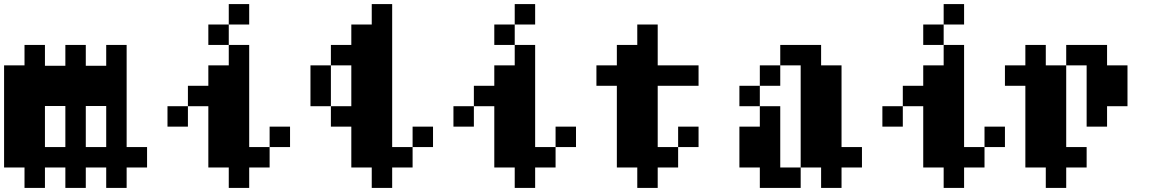

<svg xmlns="http://www.w3.org/2000/svg" viewBox="-20 -820 5640 940"><path d="M500 0V100H600V0H700V-100H600V-600H500V-498H400V-600H300V-498H200V-600H100V-500H0V0H100V100H200V0H300V100H400V0ZM200 -100V-301H300V-100ZM400 -100V-301H500V-100Z M1200 0V100H1100V0H1000V-300H900V-400H1000V-500H1100V-600H1200V-100H1300V0ZM800 -200V-300H900V-200ZM1000 -600V-700H1100V-600ZM1100 -700V-800H1200V-700ZM1300 -100V-200H1400V-100Z M1500 -300V-500H1600V-300ZM1600 -200V-300H1700V-500H1600V-600H1700V-700H1800V-800H1900V-100H2000V0H1900V100H1800V0H1700V-200ZM2000 -100V-200H2100V-100Z M2600 0V100H2500V0H2400V-300H2300V-400H2400V-500H2500V-600H2600V-100H2700V0ZM2200 -200V-300H2300V-200ZM2400 -600V-700H2500V-600ZM2500 -700V-800H2600V-700ZM2700 -100V-200H2800V-100Z M3200 0V100H3100V0H3000V-400H2900V-500H3000V-600H3100V-700H3200V-500H3400V-400H3200V-100H3300V0ZM3300 -100V-200H3400V-100Z M3900 0V-500H3800V-600H4000V-500H4100V-100H4200V0H4100V100H4000V0ZM3600 0V-200H3700V-300H3800V0H3900V100H3700V0ZM3600 -300V-400H3700V-300ZM3700 -400V-500H3800V-400Z M4700 0V100H4600V0H4500V-300H4400V-400H4500V-500H4600V-600H4700V-100H4800V0ZM4300 -200V-300H4400V-200ZM4500 -600V-700H4600V-600ZM4600 -700V-800H4700V-700ZM4800 -100V-200H4900V-100Z M5200 100H5100V0H5000V-400H4900V-500H5000V-600H5100V-500H5200V-100H5300V0H5200ZM5200 -500V-600H5400V-500H5500V-300H5400V-200H5300V-500Z"/></svg>

Font: FT88 Gothique
Style: Regular
Weight: 400
Designer: Ange Degheest & Oriane Charvieux
Foundry: Velvetyne Type Foundry
Version: Version 1.000;FEAKit 1.0